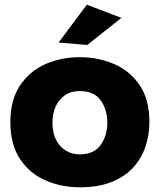

<svg xmlns="http://www.w3.org/2000/svg" viewBox="-20 -790 678 816"><path d="M319 6Q241 6 174 -23Q107 -52 65.5 -113.5Q24 -175 24 -271Q24 -363 63.5 -424.5Q106 -488.5 173.5 -517.8Q241 -547 319 -547Q396.5 -547 464.2 -518.2Q532 -489.5 575 -426Q615 -365 615 -271Q615 -219.5 599.2 -170Q583.5 -120.5 548.8 -81Q514 -41.5 457.2 -17.8Q400.5 6 319 6ZM319 -134Q379 -134 407.5 -173.5Q436 -213 436 -269Q436 -324 408 -363.5Q380 -403 319 -403Q281.5 -403 255.8 -385.2Q230 -367.5 216.5 -337.2Q203 -307 203 -269Q203 -225 218.5 -195Q234 -165 260.2 -149.5Q286.5 -134 319 -134ZM351 -599 229 -609 349 -770 496 -714Z"/></svg>

Font: Argentum Novus
Style: Bold
Weight: 700
Designer: Julieta Ulanovsky (font) & Cristiano Sobral (main changes)
Foundry: Julieta Ulanovsky (font) & Cristiano Sobral (main changes)
Version: Version 3.00;November 27, 2020;FontCreator 13.0.0.2655 64-bi